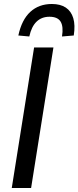

<svg xmlns="http://www.w3.org/2000/svg" viewBox="-20 -943 393 963"><path d="M39 0 151 -705H248L136 0ZM127 -760 72 -765Q89 -844 132 -883.5Q175 -923 240 -923Q283 -923 310 -905Q337 -887 347.5 -852Q358 -817 350 -765L291 -760Q299 -810 284 -834.5Q269 -859 228 -859Q189 -859 163.5 -834.5Q138 -810 127 -760Z"/></svg>

Font: Nunito Sans 10pt Condensed SemiBold
Style: Italic
Weight: 600
Width: 3
Italic angle: -9°
Designer: Vernon Adams
Foundry: Vernon Adams
Version: Version 3.101;gftools[0.9.27]